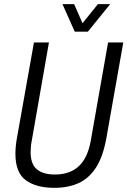

<svg xmlns="http://www.w3.org/2000/svg" viewBox="-20 -890 612 922"><path d="M241 12Q154 12 104 -24.5Q54 -61 54 -152Q54 -169 56 -189.5Q58 -210 62 -231L143 -686H215L133 -217Q130 -203 128.5 -187.5Q127 -172 127 -159Q127 -103 156.5 -77.5Q186 -52 244 -52Q315 -52 358 -91.5Q401 -131 416 -215L499 -686H572L491 -228Q475 -138 441 -85.5Q407 -33 357 -10.5Q307 12 241 12ZM509 -870 402 -738H339L280 -870H336L388 -752H355L450 -870Z"/></svg>

Font: Archivo Condensed Light
Style: Italic
Weight: 300
Width: 3
Italic angle: -10°
Designer: Hector Gatti
Foundry: Omnibus-Type
Version: Version 2.001